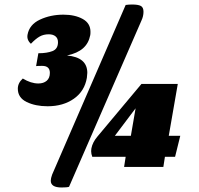

<svg xmlns="http://www.w3.org/2000/svg" viewBox="-20 -740 880 851"><path d="M381 -599Q381 -589 380 -584Q373 -548 348 -526Q323 -504 277 -494Q367 -486 367 -417Q367 -411 365 -395Q355 -336 307.5 -302.5Q260 -269 191 -269Q137 -269 98 -288Q59 -307 59 -347Q59 -372 81 -392Q117 -370 150 -370Q173 -370 187 -382Q201 -394 201 -417Q201 -448 167 -448Q146 -448 140 -447L150 -504Q188 -504 212.5 -513.5Q237 -523 237 -553Q237 -570 226 -579Q215 -588 196 -588Q173 -588 155.5 -578Q138 -568 117 -546Q98 -563 102 -586Q110 -631 157 -653Q204 -675 261 -675Q312 -675 346.5 -656Q381 -637 381 -599ZM253 91Q205 91 205 61Q205 51 211 34L537 -718Q551 -720 565 -720Q593 -720 604.5 -713.5Q616 -707 616 -688Q616 -668 607 -649L286 88Q277 91 253 91ZM756 -45H711L704 0H530L537 -45H389Q384 -58 384 -70Q384 -77 385 -82Q390 -109 412 -135L607 -368H768L728 -138H779ZM581 -260 489 -138H560Z"/></svg>

Font: Sansita Black Italic
Style: Regular
Weight: 900
Italic angle: -11°
Designer: Pablo Cosgaya
Foundry: Omnibus-Type
Version: Version 1.006